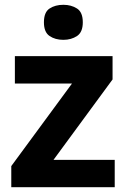

<svg xmlns="http://www.w3.org/2000/svg" viewBox="-20 -780 528 800"><path d="M458 0H27V-88L280 -432H42V-546H449V-449L203 -114H458ZM244 -760Q277 -760 301 -744.5Q325 -729 325 -687Q325 -646 301 -630Q277 -614 244 -614Q210 -614 186.5 -630Q163 -646 163 -687Q163 -729 186.5 -744.5Q210 -760 244 -760Z"/></svg>

Font: Noto Sans Hanifi Rohingya
Style: Bold
Weight: 700
Designer: Monotype Design Team and DaltonMaag
Foundry: Google LLC
Version: Version 2.102; ttfautohint (v1.8.4.7-5d5b)